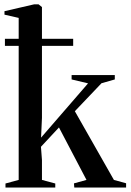

<svg xmlns="http://www.w3.org/2000/svg" viewBox="-22 -838 584 858"><path d="M2.5 0V-18L61.5 -34V-758L-2 -772.5V-788L130 -818.5H150.5L165.5 -806.5V-311L161.5 -223L371.5 -465.5L298 -483V-502.5H491V-483L431.5 -466L312.5 -341L487 -34L541.5 -19V0H310L308.5 -18.5L364.5 -34L241.5 -268.5L161 -182L165.5 -123V-34L225 -18V0ZM0 -664.5H305V-633H0Z"/></svg>

Font: Merriweather 144pt Medium
Style: Regular
Weight: 500
Version: Version 2.100